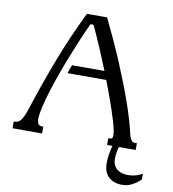

<svg xmlns="http://www.w3.org/2000/svg" viewBox="-97 -801 984 1094"><g transform="rotate(10 394.5 -253.5)"><path d="M316.9 -715.8H433.6Q461.9 -657.7 489 -598.6Q516.1 -539.6 540.5 -481.7Q564.9 -423.8 586.4 -368.9Q607.9 -314 625.5 -263.9Q643.1 -213.9 656.2 -169.9Q669.4 -126 677.2 -90.8Q681.2 -72.8 685.8 -62.5Q690.4 -52.2 695.1 -47.1Q699.7 -42 704.3 -40.5Q709 -39.1 713.4 -39.1H725.1V0H559.6V-39.1H572.3Q577.6 -39.1 581.5 -43.7Q585.4 -48.3 585.4 -61.5Q585.4 -72.8 582 -89.4Q577.6 -111.3 568.8 -141.4Q560.1 -171.4 547.9 -207Q535.6 -242.7 521.2 -282.7Q506.8 -322.8 490.7 -363.8H266.6Q270.5 -376.5 274.9 -388.4Q279.3 -400.4 284.2 -412.6H471.7Q457 -448.7 442.6 -483.6Q428.2 -518.6 414.3 -550.8Q400.4 -583 387.7 -611.1Q375 -639.2 364.3 -661.1H347.2Q328.1 -621.1 306.2 -569.3Q284.2 -517.6 262 -461.4Q239.7 -405.3 219.2 -348.1Q198.7 -291 182.9 -239.7Q167 -188.5 157.5 -146.5Q147.9 -104.5 147.9 -79.1Q147.9 -66.9 150.1 -59.1Q152.3 -51.3 156.2 -46.9Q160.2 -42.5 165.5 -40.8Q170.9 -39.1 177.7 -39.1H183.6V0H12.7V-39.1H15.1Q23.9 -39.1 32.5 -41.3Q41 -43.5 49.6 -52.5Q58.1 -61.5 67.1 -80.1Q76.2 -98.6 86.4 -130.9Q132.3 -274.4 189.2 -422.9Q246.1 -571.3 316.9 -715.8ZM593.3 -10.7H631.3Q624 11.2 620.6 31Q617.2 50.8 617.2 69.3Q617.2 91.3 624.8 106.4Q632.3 121.6 644.8 130.9Q657.2 140.1 673.3 144.3Q689.5 148.4 706.5 148.4Q730 148.4 752 142.1Q773.9 135.7 789.1 126V159.7Q772.9 174.8 758.3 184.3Q743.7 193.8 730.5 199.5Q717.3 205.1 705.1 207Q692.9 209 682.1 209Q633.8 209 604.5 181.9Q575.2 154.8 575.2 101.1Q575.2 80.1 579.3 52.2Q583.5 24.4 593.3 -10.7Z"/></g></svg>

Font: Arian AMU Serif
Style: Regular
Weight: 400
Designer: Ruben Hakobyan (Tarumian)
Foundry: Ruben Hakobyan (Tarumian)
Version: Version 1.002